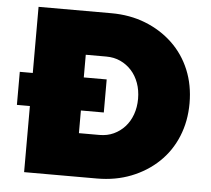

<svg xmlns="http://www.w3.org/2000/svg" viewBox="-51 -755 891 810"><g transform="rotate(5 395.0 -350.0)"><path d="M25 -280V-420H393V-280ZM80 0V-700H388Q467 -700 533 -674Q599 -648 648 -601.5Q697 -555 723.5 -491Q750 -427 750 -350Q750 -274 723.5 -209.5Q697 -145 648 -98.5Q599 -52 533 -26Q467 0 388 0ZM296 -133 259 -184H383Q416 -184 443 -196.5Q470 -209 490 -231Q510 -253 521 -283.5Q532 -314 532 -350Q532 -386 521 -416.5Q510 -447 490 -469Q470 -491 443 -503.5Q416 -516 383 -516H256L296 -565Z"/></g></svg>

Font: Lexend Deca Black
Style: Regular
Weight: 900
Designer: Bonnie Shaver-Troup, Thomas Jockin
Foundry: Lexend
Version: Version 1.007